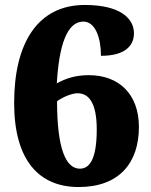

<svg xmlns="http://www.w3.org/2000/svg" viewBox="-20 -744 609 774"><path d="M297 10C461 10 540 -88 540 -232C540 -364 460 -441 338 -441C287 -441 247 -429 209 -408C218 -559 249 -657 316 -657C364 -657 387 -592 387 -519C486 -519 520 -561 520 -610C520 -670 464 -724 322 -724C133 -724 37 -572 37 -329C37 -97 138 10 297 10ZM302 -64C246 -64 210 -143 210 -336C234 -353 269 -368 293 -368C337 -368 370 -331 370 -222C370 -100 340 -64 302 -64Z"/></svg>

Font: Noto Serif Lao Black
Style: Regular
Weight: 900
Designer: Monotype Design Team
Foundry: Monotype Imaging Inc.
Version: Version 2.003